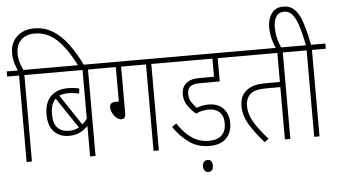

<svg xmlns="http://www.w3.org/2000/svg" viewBox="-64 -1010 2292 1299"><g transform="rotate(-5 1082.0 -360.5)"><path d="M81 -587H0V-622H76Q65 -645 56 -675Q47 -705 47 -743Q47 -811 92 -853.5Q137 -896 209 -896Q280 -896 336 -861.5Q392 -827 438.5 -764Q485 -701 527 -615H488Q423 -742 358.5 -801.5Q294 -861 210 -861Q154 -861 119 -829Q84 -797 84 -736Q84 -701 93.5 -672Q103 -643 114 -622H211V-587H117V0H81Z M643 -587H549V0H512V-207Q491 -185 460 -168Q429 -151 383 -151Q320 -151 281.5 -190.5Q243 -230 243 -308Q243 -389 285.5 -431Q328 -473 400 -473Q425 -473 444.5 -470.5Q464 -468 479 -464L475 -430Q460 -434 442 -436.5Q424 -439 399 -439Q365 -439 340 -428L479 -220Q496 -235 512 -256V-587H198V-622H643ZM280 -308Q280 -241 309 -213Q338 -185 385 -185Q423 -185 454 -202L314 -410Q280 -377 280 -308Z M774 -587V-270Q774 -232 746 -232Q729 -232 713 -245.5Q697 -259 686.5 -279Q676 -299 676 -319Q676 -335 685.5 -344Q695 -353 718 -353H738V-587H630V-622H1074V-587H979V0H943V-587Z M1340 -246Q1293 -246 1252 -226Q1223 -249 1198 -284Q1173 -319 1173 -364Q1173 -405 1196 -430Q1212 -447 1235.5 -455.5Q1259 -464 1307 -464H1394V-587H1061V-622H1531V-587H1430V-429H1299Q1268 -429 1251.5 -424Q1235 -419 1224 -408Q1210 -392 1210 -361Q1210 -329 1227 -304.5Q1244 -280 1260 -265Q1278 -272 1298 -276Q1318 -280 1341 -280Q1404 -280 1440 -242.5Q1476 -205 1476 -142Q1476 -81 1438.5 -40.5Q1401 0 1323 0Q1244 0 1185.5 -42Q1127 -84 1082 -150L1112 -171Q1155 -106 1206.5 -70.5Q1258 -35 1322 -35Q1381 -35 1410 -63.5Q1439 -92 1439 -143Q1439 -196 1411 -221Q1383 -246 1340 -246ZM1267 134Q1267 114 1276.5 103.5Q1286 93 1301 93Q1334 93 1334 134Q1334 155 1324.5 165Q1315 175 1300 175Q1287 175 1277 164.5Q1267 154 1267 134Z M1872 -587V0H1835V-355H1749Q1695 -355 1667 -346.5Q1639 -338 1622 -319Q1613 -308 1606 -290.5Q1599 -273 1599 -247Q1599 -193 1630.5 -139Q1662 -85 1725 -14L1697 7Q1639 -59 1600.5 -121Q1562 -183 1562 -250Q1562 -277 1570.5 -303.5Q1579 -330 1602 -350Q1622 -368 1653.5 -379Q1685 -390 1749 -390H1835V-587H1519V-622H1966V-587Z M1830 -615Q1815 -648 1805 -685Q1795 -722 1795 -765Q1795 -820 1822 -858Q1849 -896 1902 -896Q1948 -896 1978 -866.5Q2008 -837 2028.5 -776Q2049 -715 2067 -622H2164V-587H2070V0H2034V-587H1953V-622H2032Q2014 -715 1995.5 -767Q1977 -819 1955 -840Q1933 -861 1905 -861Q1867 -861 1850 -833Q1833 -805 1833 -762Q1833 -718 1842 -684.5Q1851 -651 1866 -615Z"/></g></svg>

Font: Noto Sans Condensed ExtraLight
Style: Italic
Weight: 200
Width: 3
Italic angle: -12°
Designer: Monotype Design Team
Foundry: Monotype Imaging Inc.
Version: Version 2.013; ttfautohint (v1.8.4.7-5d5b)